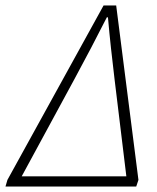

<svg xmlns="http://www.w3.org/2000/svg" viewBox="-60 -679 572 699"><path d="M-40 0 -33 -24 317 -659H363L444 -24L436 0ZM19 -37H400L357 -391Q350 -449 344 -504Q338 -559 333 -616H329Q300 -559 271.5 -504.5Q243 -450 211 -391Z"/></svg>

Font: Source Sans 3 Light
Style: Italic
Weight: 300
Italic angle: -11°
Designer: Paul D. Hunt
Foundry: Adobe
Version: Version 3.046;hotconv 1.0.118;makeotfexe 2.5.65603